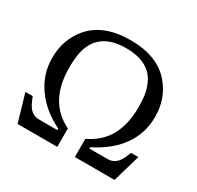

<svg xmlns="http://www.w3.org/2000/svg" viewBox="-161 -942 1154 1127"><g transform="rotate(30 416.0 -378.0)"><path d="M184.6 -438Q184.6 -207 356.4 -124V0.5H87.4L33.2 -185.5H82.5Q103.5 -132.3 117.7 -116.2Q144 -85 184.1 -85H307.6V-95.2Q196.3 -149.4 133.8 -237.3Q69.3 -327.1 69.3 -437.5Q69.3 -563 144.5 -651.4Q234.9 -757.3 417.5 -757.3Q600.1 -757.3 690.4 -651.4Q766.1 -562.5 766.1 -439Q766.1 -270.5 625 -157.2Q580.6 -121.6 524.9 -94.7V-85H647.9Q703.6 -85 731.9 -145Q740.7 -163.6 749.5 -185.5H798.8L744.6 0.5H475.6V-123Q653.3 -204.6 653.3 -438.5Q653.3 -508.3 642.8 -546.9Q632.3 -585.4 616.7 -612.3Q601.1 -639.2 575.2 -659.2Q518.1 -703.6 418.5 -703.6Q203.6 -703.6 187 -496.1Q184.6 -465.3 184.6 -438Z"/></g></svg>

Font: Metamorphous
Style: Regular
Weight: 400
Designer: James Grieshaber
Foundry: James Grieshaber
Version: Version 1.001